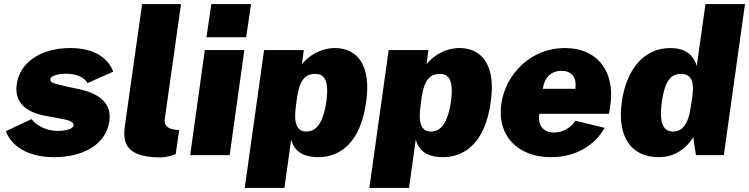

<svg xmlns="http://www.w3.org/2000/svg" viewBox="-20 -762 3679 943"><path d="M245 10C391 10 501 -54 517 -166C524 -214 515 -288 382 -321L303 -338C252 -351 225 -354 227 -372C229 -392 271 -400 305 -400C357 -400 395 -381 410 -354L536 -410C514 -470 452 -526 326 -526C175 -526 75 -451 62 -347C50 -258 108 -210 204 -193L279 -179C310 -174 344 -166 341 -145C338 -126 294 -119 264 -119C199 -119 152 -153 135 -177L9 -118C33 -48 114 10 245 10Z M768 11C794 11 820 4 843 -5L860 -123L840 -125C789 -132 786 -157 790 -182L869 -742H678L595 -156C584 -80 578 11 768 11Z M1213 -742H1018L994 -579H1189ZM1180 -516H986L914 0H1108Z M1182 161H1377L1410 -77C1429 0 1499 10 1543 10C1652 10 1751 -63 1778 -260C1805 -442 1734 -526 1625 -526C1558 -526 1498 -491 1463 -447L1472 -516H1277ZM1484 -116C1441 -116 1421 -152 1433 -239L1439 -284C1452 -373 1483 -399 1527 -399C1567 -399 1598 -377 1583 -264C1566 -150 1530 -116 1484 -116Z M1794 161H1989L2022 -77C2041 0 2111 10 2155 10C2264 10 2363 -63 2390 -260C2417 -442 2346 -526 2237 -526C2170 -526 2110 -491 2075 -447L2084 -516H1889ZM2096 -116C2053 -116 2033 -152 2045 -239L2051 -284C2064 -373 2095 -399 2139 -399C2179 -399 2210 -377 2195 -264C2178 -150 2142 -116 2096 -116Z M2629 -203H2971L2978 -248C3000 -401 2923 -526 2753 -526C2588 -526 2463 -399 2442 -251C2420 -95 2524 10 2686 10C2800 10 2896 -41 2950 -134L2806 -169C2784 -134 2742 -111 2701 -111C2654 -111 2619 -141 2629 -203ZM2646 -326C2653 -377 2683 -414 2738 -414C2792 -414 2813 -377 2806 -326Z M3217 10C3300 10 3355 -40 3385 -88L3398 0H3535L3639 -742H3445L3402 -438C3380 -511 3323 -526 3272 -526C3145 -526 3057 -425 3034 -262C3011 -96 3074 10 3217 10ZM3287 -116C3241 -116 3215 -150 3231 -264C3247 -377 3284 -399 3324 -399C3368 -399 3393 -373 3380 -284L3373 -239C3362 -152 3330 -116 3287 -116Z"/></svg>

Font: United Sans Black
Style: Italic
Weight: 900
Italic angle: -8°
Designer: Pablo Impallari, Rodrigo Fuenzalida (Modified by Dan O. Williams)
Version: Version 1.000;PS 001.000;hotconv 1.0.88;makeotf.lib2.5.64775